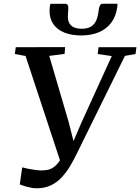

<svg xmlns="http://www.w3.org/2000/svg" viewBox="-20 -996 751 1029"><path d="M177 13Q153.5 13 127.8 6Q102 -1 86 -7.5L99 -99Q114.5 -95 131.5 -91.5Q148.5 -88 165 -85.8Q181.5 -83.5 195 -82.5Q211.5 -82.5 228.5 -84.5Q245.5 -86.5 262.5 -96.5Q279.5 -106.5 296.5 -129.8Q313.5 -153 329.5 -195.5L310 -111L117 -696L59.5 -706.5L64.5 -743L329 -743.5L326 -707L244 -696.5L347 -345.5L385.5 -195L353.5 -192L416.5 -339L579 -695.5L503.5 -706.5L508 -743H711L706.5 -706.5L649.5 -696.5L396.5 -182.5Q377 -141.5 355.8 -106Q334.5 -70.5 309 -43.8Q283.5 -17 251.2 -2Q219 13 177 13ZM330 -975.5Q340.5 -975.5 343.5 -968.2Q346.5 -961 346 -950Q346 -940.5 344.8 -929Q343.5 -917.5 343.5 -909Q343 -876.5 361.2 -859.2Q379.5 -842 418 -842Q450 -842 468.8 -854.2Q487.5 -866.5 496.5 -888.2Q505.5 -910 508.5 -939Q510 -955 515 -965.5Q520 -976 531.5 -976H609.5Q609.5 -972 609.5 -967.2Q609.5 -962.5 608 -955.5Q601 -907 575.8 -873.8Q550.5 -840.5 509.8 -823.2Q469 -806 415.5 -806Q364 -806 325.5 -821.2Q287 -836.5 266 -866.5Q245 -896.5 245.5 -940.5Q246 -950 246.8 -958.5Q247.5 -967 250.5 -975.5Z"/></svg>

Font: Merriweather 60pt Medium
Style: Italic
Weight: 500
Italic angle: -7.8°
Version: Version 2.101